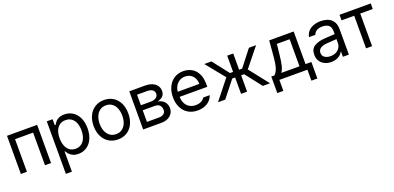

<svg xmlns="http://www.w3.org/2000/svg" viewBox="4 -1423 5150 2507"><g transform="rotate(-20 2579.0 -169.0)"><path d="M67.4 -530.3V0H151.4V-453.1H402.3V0H486.3V-530.3Z M620.1 -530.3V199.2H704.1V-81.1H710.9C720.7 -64.8 730.8 -50.6 741.2 -38.6C751.6 -26.5 767.3 -15.3 788.1 -4.9C808.9 5.5 834.6 10.7 865.2 10.7C908.9 10.7 947.8 -0.5 981.9 -22.9C1016.1 -45.4 1042.6 -77.5 1061.5 -119.1C1080.4 -160.8 1089.8 -209 1089.8 -263.7C1089.8 -319 1080.4 -367.4 1061.5 -408.7C1042.6 -450 1016.1 -481.8 981.9 -503.9C947.8 -526 908.5 -537.1 864.3 -537.1C833 -537.1 807.1 -532.1 786.6 -522C766.1 -511.9 751 -501 741.2 -489.3C731.4 -477.5 721.4 -463.2 710.9 -446.3H701.2V-530.3ZM719.7 -160.6C708 -190.9 702.1 -225.9 702.1 -265.6C702.1 -305.3 708 -339.8 719.7 -369.1C731.4 -398.4 748.5 -421.2 771 -437.5C793.5 -453.8 821 -461.9 853.5 -461.9C886.7 -461.9 914.7 -453.5 937.5 -436.5C960.3 -419.6 977.4 -396.3 988.8 -366.7C1000.2 -337.1 1005.9 -303.4 1005.9 -265.6C1005.9 -227.2 1000.2 -192.9 988.8 -162.6C977.4 -132.3 960.1 -108.4 937 -90.8C913.9 -73.2 886.1 -64.5 853.5 -64.5C821.6 -64.5 794.3 -72.9 771.5 -89.8C748.7 -106.8 731.4 -130.4 719.7 -160.6Z M1289.6 -23.4C1326.3 -0.7 1368.5 10.7 1416 10.7C1463.5 10.7 1505.5 -0.7 1542 -23.4C1578.5 -46.2 1606.6 -78.3 1626.5 -119.6C1646.3 -161 1656.2 -208.7 1656.2 -262.7C1656.2 -317.4 1646.3 -365.4 1626.5 -406.7C1606.6 -448.1 1578.5 -480.1 1542 -502.9C1505.5 -525.7 1463.5 -537.1 1416 -537.1C1368.5 -537.1 1326.3 -525.7 1289.6 -502.9C1252.8 -480.1 1224.3 -448.1 1204.1 -406.7C1183.9 -365.4 1173.8 -317.4 1173.8 -262.7C1173.8 -208.7 1183.9 -161 1204.1 -119.6C1224.3 -78.3 1252.8 -46.2 1289.6 -23.4ZM1502.9 -90.8C1479.5 -72.6 1450.5 -63.5 1416 -63.5C1381.5 -63.5 1352.4 -72.6 1328.6 -90.8C1304.9 -109 1287.1 -133.1 1275.4 -163.1C1263.7 -193 1257.8 -226.2 1257.8 -262.7C1257.8 -299.2 1263.7 -332.5 1275.4 -362.8C1287.1 -393.1 1304.9 -417.3 1328.6 -435.5C1352.4 -453.8 1381.5 -462.9 1416 -462.9C1450.5 -462.9 1479.5 -453.8 1502.9 -435.5C1526.4 -417.3 1543.8 -393.1 1555.2 -362.8C1566.6 -332.5 1572.3 -299.2 1572.3 -262.7C1572.3 -226.2 1566.6 -193 1555.2 -163.1C1543.8 -133.1 1526.4 -109 1502.9 -90.8Z M1766.6 -530.3V0H2016.6C2052.4 0 2083.5 -6.2 2109.9 -18.6C2136.2 -30.9 2156.4 -47.9 2170.4 -69.3C2184.4 -90.8 2191.4 -115.2 2191.4 -142.6C2191.4 -169.3 2185.5 -192.4 2173.8 -211.9C2162.1 -231.4 2147 -246.7 2128.4 -257.8C2109.9 -268.9 2089.8 -276 2068.4 -279.3C2100.3 -285.8 2125.3 -298.2 2143.6 -316.4C2161.8 -334.6 2170.9 -359 2170.9 -389.6C2170.9 -417.6 2163.2 -442.4 2147.9 -463.9C2132.6 -485.4 2111 -501.8 2083 -513.2C2055 -524.6 2021.8 -530.3 1983.4 -530.3ZM2064 -85.4C2050.6 -79.3 2034.8 -76.2 2016.6 -76.2H1846.7V-237.3H2016.6C2035.5 -237.3 2051.6 -233.9 2064.9 -227.1C2078.3 -220.2 2088.4 -210.1 2095.2 -196.8C2102.1 -183.4 2105.5 -167.6 2105.5 -149.4C2105.5 -134.4 2101.9 -121.6 2094.7 -110.8C2087.6 -100.1 2077.3 -91.6 2064 -85.4ZM2039.1 -316.9C2023.4 -310.7 2004.9 -307.6 1983.4 -307.6H1846.7V-454.1H1983.4C2016 -454.1 2041.3 -447.9 2059.6 -435.5C2077.8 -423.2 2086.9 -405.6 2086.9 -382.8C2086.9 -367.2 2082.8 -353.8 2074.7 -342.8C2066.6 -331.7 2054.7 -323.1 2039.1 -316.9Z M2392.1 -22.9C2429.5 -0.5 2473.3 10.7 2523.4 10.7C2559.2 10.7 2591.8 5 2621.1 -6.3C2650.4 -17.7 2674.8 -33.5 2694.3 -53.7C2713.9 -73.9 2727.9 -97.3 2736.3 -124H2646.5C2640 -112.3 2631 -102.1 2619.6 -93.3C2608.2 -84.5 2594.4 -77.3 2578.1 -71.8C2561.8 -66.2 2543.6 -63.5 2523.4 -63.5C2490.9 -63.5 2462.2 -70.6 2437.5 -85C2412.8 -99.3 2393.6 -120.3 2379.9 -147.9C2366.2 -175.6 2359.4 -209 2359.4 -248V-295.9C2359.4 -325.2 2365.9 -352.7 2378.9 -378.4C2391.9 -404.1 2410.2 -424.6 2433.6 -439.9C2457 -455.2 2484.4 -462.9 2515.6 -462.9C2544.3 -462.9 2569.5 -456.2 2591.3 -442.9C2613.1 -429.5 2629.9 -411.3 2641.6 -388.2C2653.3 -365.1 2659.2 -338.5 2659.2 -308.6H2334V-237.3H2744.1V-272.5C2744.1 -334.3 2733.4 -385.1 2711.9 -424.8C2690.4 -464.5 2662.4 -493.2 2627.9 -510.7C2593.4 -528.3 2556 -537.1 2515.6 -537.1C2468.1 -537.1 2426.3 -525.6 2390.1 -502.4C2354 -479.3 2325.8 -446.8 2305.7 -404.8C2285.5 -362.8 2275.4 -314.8 2275.4 -260.7C2275.4 -206.7 2285.5 -159.2 2305.7 -118.2C2325.8 -77.1 2354.7 -45.4 2392.1 -22.9Z M3020.5 -269.5 2806.6 0H2907.2L3086.9 -227.5H3127V0H3210.9V-227.5H3252L3429.7 0H3530.3L3318.4 -269.5L3528.3 -530.3H3428.7L3252.9 -304.7H3210.9V-530.3H3127V-304.7H3084L2908.2 -530.3H2808.6Z M3575.2 -77.1V152.3H3659.2V0H4048.8V152.3H4131.8V-77.1H4050.8V-530.3H3710.9L3693.4 -322.3L3691.4 -298.8C3690.8 -291 3689.8 -283.2 3688.5 -275.4C3684.6 -238.3 3679.7 -207.5 3673.8 -183.1C3668 -158.7 3660.6 -138.3 3651.9 -122.1C3643.1 -105.8 3632.2 -90.8 3619.1 -77.1ZM3966.8 -77.1H3713.9C3730.8 -99.9 3743.7 -130.4 3752.4 -168.5C3761.2 -206.5 3768.9 -257.8 3775.4 -322.3L3789.1 -453.1H3966.8Z M4463.9 -240.2C4514.6 -244.1 4543 -246.1 4548.8 -246.1L4547.9 -314.5L4492.2 -312.5C4436.2 -309.2 4404.9 -307.3 4398.4 -306.6C4341.1 -302.7 4293.6 -289.6 4255.9 -267.1C4218.1 -244.6 4199.2 -205.7 4199.2 -150.4C4199.2 -117.2 4207.2 -88.2 4223.1 -63.5C4239.1 -38.7 4260.7 -19.9 4288.1 -6.8C4315.4 6.2 4346 12.7 4379.9 12.7C4408.5 12.7 4433.8 8.3 4455.6 -0.5C4477.4 -9.3 4495 -20 4508.3 -32.7C4521.6 -45.4 4531.6 -58.6 4538.1 -72.3H4542V0H4625V-349.6C4625 -401 4614.1 -440.6 4592.3 -468.3C4570.5 -495.9 4544.9 -514.3 4515.6 -523.4C4486.3 -532.6 4456.4 -537.1 4425.8 -537.1C4387.4 -537.1 4352.9 -531.1 4322.3 -519C4291.7 -507 4267.1 -490.1 4248.5 -468.3C4230 -446.5 4218.8 -421.2 4214.8 -392.6H4302.7C4309.2 -414.1 4322.8 -431.3 4343.3 -444.3C4363.8 -457.4 4390 -463.9 4421.9 -463.9C4448.6 -463.9 4470.9 -459.8 4488.8 -451.7C4506.7 -443.5 4520 -431.5 4528.8 -415.5C4537.6 -399.6 4542 -380.2 4542 -357.4V-192.4C4542 -169.6 4536.1 -148.3 4524.4 -128.4C4512.7 -108.6 4495.8 -92.6 4473.6 -80.6C4451.5 -68.5 4425.1 -62.5 4394.5 -62.5C4373 -62.5 4353.8 -65.8 4336.9 -72.3C4320 -78.8 4306.8 -88.2 4297.4 -100.6C4287.9 -113 4283.2 -128.3 4283.2 -146.5C4283.2 -174.5 4294.1 -195.8 4315.9 -210.4C4337.7 -225.1 4368.5 -233.7 4408.2 -236.3Z M4688 -530.3V-453.1H4863.8V0H4947.8V-453.1H5121.6V-530.3Z"/></g></svg>

Font: Pretendard Variable
Style: Regular
Weight: 400
Designer: Base glyphs from Inter by Rasmus Andersson; Hangeul glyphs from Noto Sans CJK(Source Han Sans) by Jang Soo-young and Kan
Foundry: Kil Hyung-jin
Version: Version 1.309;Glyphs 3.2 (3225)